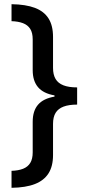

<svg xmlns="http://www.w3.org/2000/svg" viewBox="-20 -736 416 916"><path d="M35 79Q68 78 90.5 69Q113 60 124.5 41Q136 22 136 -9V-155Q136 -207 161.5 -236.5Q187 -266 240 -275V-281Q187 -290 161.5 -320Q136 -350 136 -401V-548Q136 -580 124 -598.5Q112 -617 89.5 -625.5Q67 -634 35 -635V-716Q103 -715 146.5 -698.5Q190 -682 211.5 -648Q233 -614 233 -560V-412Q233 -380 245 -359.5Q257 -339 282.5 -329Q308 -319 348 -319V-237Q309 -237 283.5 -227.5Q258 -218 245.5 -198Q233 -178 233 -145V4Q233 57 211.5 91Q190 125 146.5 142Q103 159 35 160Z"/></svg>

Font: Noto Sans Hebrew SemiCondensed Medium
Style: Regular
Weight: 500
Width: 4
Designer: Monotype Design Team
Foundry: Monotype Imaging Inc.
Version: Version 2.003